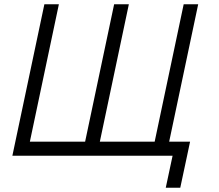

<svg xmlns="http://www.w3.org/2000/svg" viewBox="-20 -730 1026 900"><path d="M38 0H789L757 150H825L857 0L871 -66H773L909 -710H841L705 -66H448L584 -710H515L379 -66H120L256 -710H188Z"/></svg>

Font: Geist Light
Style: Italic
Weight: 300
Italic angle: -12°
Designer: Basement.studio, Andrés Briganti, Mateo Zaragoza
Foundry: Basement.studio, Vercel, Andrés Briganti, Guido Ferreyra, Mateo Zaragoza
Version: Version 1.500